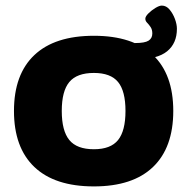

<svg xmlns="http://www.w3.org/2000/svg" viewBox="-20 -659 670 687"><path d="M316 8Q176 8 103 -61.5Q30 -131 30 -262Q30 -393 103 -462Q176 -531 316 -531Q455 -531 527.5 -462Q600 -393 600 -262Q600 -131 527.5 -61.5Q455 8 316 8ZM316 -125Q376 -125 402.5 -158Q429 -191 429 -262Q429 -333 402.5 -365.5Q376 -398 316 -398Q255 -398 228 -365.5Q201 -333 201 -262Q201 -191 228 -158Q255 -125 316 -125ZM469 -447 418 -505H464Q498 -505 511.5 -513.5Q525 -522 525 -539Q525 -553 519 -562Q513 -571 506.5 -577.5Q500 -584 500 -592Q500 -600 511 -611Q522 -622 536 -630.5Q550 -639 559 -639Q575 -639 587 -624.5Q599 -610 606 -591Q613 -572 613 -556Q613 -504 578 -475.5Q543 -447 469 -447Z"/></svg>

Font: Asap Semi Expanded ExtraBold
Style: Regular
Weight: 800
Width: 6
Designer: Pablo Cosgaya
Foundry: Omnibus-Type
Version: Version 3.001; ttfautohint (v1.8.4.7-5d5b)